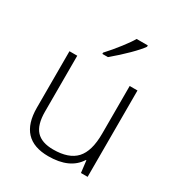

<svg xmlns="http://www.w3.org/2000/svg" viewBox="-182 -889 954 1022"><g transform="rotate(30 295.0 -378.0)"><path d="M428.7 -766.1V-757.8Q411.1 -732.4 368.7 -690.2Q326.2 -647.9 275.9 -606H241.7V-613.8Q276.9 -651.9 311.8 -697Q346.7 -742.2 359.9 -766.1ZM501 0H460L451.2 -73.2H448.2Q396 9.8 264.2 9.8Q83 9.8 83 -184.1V-530.8H130.9V-187Q130.9 -107.4 164.3 -70.8Q197.8 -34.2 269 -34.2Q364.7 -34.2 408.9 -82.3Q453.1 -130.4 453.1 -237.8V-530.8H501Z"/></g></svg>

Font: Open Sans Hebrew Light
Style: Regular
Weight: 300
Foundry: Ascender Corporation, Yanek Iontef
Version: Version 2.001;PS 002.001;hotconv 1.0.70;makeotf.lib2.5.58329